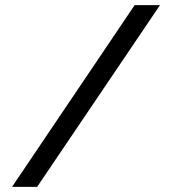

<svg xmlns="http://www.w3.org/2000/svg" viewBox="-20 -730 673 750"><path d="M605 -710 125 0H27L506 -710Z"/></svg>

Font: Rising Sun
Style: Regular
Weight: 400
Designer: Matt McInerney, Pablo Impallari, Rodrigo Fuenzalida (Raleway font), Stephen Hutchings (Greek), Cristiano Sobral (main ch
Foundry: The Rising Sun Project Authors
Version: Version 4.327; ttfautohint (v1.8.4.7-5d5b-dirty)